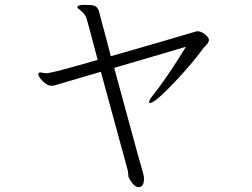

<svg xmlns="http://www.w3.org/2000/svg" viewBox="-20 -712 1040 792"><path d="M216 -363Q202 -358 192 -358Q181 -358 168.5 -367Q156 -376 147 -387.5Q138 -399 138 -406Q138 -411 141 -412Q142 -413 146 -413Q151 -413 158 -411.5Q165 -410 173 -410H175Q195 -413 235 -423.5Q275 -434 383 -465Q343 -617 337 -636Q330 -655 314.5 -667Q299 -679 299 -682Q299 -683 299 -683Q303 -692 325 -692L355 -691Q384 -690 390 -659Q393 -645 419 -550L437 -480Q654 -542 788 -582Q790 -583 795 -583Q810 -583 826 -570Q842 -557 842 -547Q842 -542 836 -532Q833 -528 828.5 -524Q824 -520 821 -516Q770 -446 694 -366.5Q618 -287 598 -287Q595 -287 595 -290Q595 -300 611 -319Q670 -393 747 -519L451 -432Q462 -391 465 -381Q567 -5 572 9Q574 18 574 24Q574 60 552 60Q531 60 510 18Q509 14 508.5 3.5Q508 -7 506 -13L396 -416Q262 -377 216 -363Z"/></svg>

Font: JyunsaiKaai Light
Style: Regular
Weight: 300
Designer: Fontworks Inc.
Version: Version 0.030;April 7, 2024;FontCreator 14.0.0.2901 64-bit